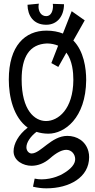

<svg xmlns="http://www.w3.org/2000/svg" viewBox="-20 -716 518 1047"><path d="M442 -605 371 -655 323 -533C298 -543 268 -549 233 -549C117 -549 28 -467 28 -282C28 -189 53 -76 131 -20C81 18 54 68 54 109C54 161 107 188 152 188C186 188 221 175 252 148C289 115 319 101 342 101C370 101 390 125 390 152C390 178 369 206 317 235C317 235 269 262 207 262C195 262 182 261 169 258L160 302C184 308 209 311 233 311C359 311 466 251 466 141C466 130 465 120 462 109C447 53 399 25 347 25C260 25 202 121 152 121C140 121 124 109 124 87C124 61 146 28 179 3C198 9 220 13 244 13C331 13 448 -71 450 -279C450 -345 437 -437 380 -495ZM380 -280C379 -120 297 -56 231 -56C169 -56 98 -114 98 -283C98 -406 141 -475 236 -479C260 -479 280 -474 297 -467L260 -372L298 -351L342 -429C375 -385 380 -321 380 -280ZM329 -693 268 -695C268 -691 269 -687 269 -683C269 -659 260 -628 232 -628C203 -628 190 -655 190 -680C190 -686 191 -691 192 -696L130 -690C131 -631 162 -581 232 -581C294 -581 329 -630 329 -693Z"/></svg>

Font: Englebert
Style: Regular
Weight: 400
Designer: Astigmatic (AOETI)
Foundry: Astigmatic (AOETI)
Version: Version 1.000